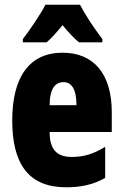

<svg xmlns="http://www.w3.org/2000/svg" viewBox="-20 -786 522 816"><path d="M320 -766H173C156 -731 104 -654 77 -620V-606H178C195 -620 218 -645 246 -679C273 -646 296 -622 316 -606H415V-620C375 -673 343 -722 320 -766ZM246 -562C105 -562 32 -459 32 -274C32 -90 101 10 261 10C325 10 379 -2 427 -30V-162C376 -131 336 -119 285 -119C221 -119 191 -151 191 -225H455V-310C455 -472 378 -562 246 -562ZM250 -437C283 -437 305 -409 305 -339H191C191 -411 216 -437 250 -437Z"/></svg>

Font: Noto Sans Hebrew ExtraCondensed Black
Style: Regular
Weight: 900
Width: 2
Designer: Monotype Design Team
Foundry: Monotype Imaging Inc.
Version: Version 2.004